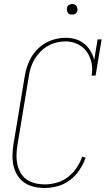

<svg xmlns="http://www.w3.org/2000/svg" viewBox="-20 -932 540 960"><path d="M203 8Q176 8 150 2Q124 -4 103 -18Q82 -32 68 -54Q54 -76 48 -101Q42 -126 42.5 -153.5Q43 -181 47 -208L104 -553Q108 -577 116 -601Q124 -625 137 -647Q150 -669 169.5 -688Q189 -707 211.5 -719Q234 -731 258.5 -737Q283 -743 307 -743Q334 -743 358 -736Q382 -729 401 -713.5Q420 -698 432.5 -677Q445 -656 451 -632L468 -735H488L458 -554H438Q444 -587 437.5 -618Q431 -649 413.5 -673.5Q396 -698 368 -711.5Q340 -725 307 -725Q285 -725 262.5 -719.5Q240 -714 219.5 -702.5Q199 -691 182 -673.5Q165 -656 153 -636Q141 -616 134 -594Q127 -572 124 -550L67 -205Q63 -181 62.5 -156.5Q62 -132 67 -109.5Q72 -87 83.5 -67Q95 -47 114 -34Q133 -21 156 -15.5Q179 -10 203 -10Q233 -10 263.5 -18.5Q294 -27 319.5 -46.5Q345 -66 363 -93Q381 -120 391 -149L408 -143Q397 -112 377.5 -82.5Q358 -53 330.5 -32Q303 -11 269.5 -1.5Q236 8 203 8ZM340 -859Q334 -859 328.5 -861Q323 -863 319.5 -868Q316 -873 315 -879Q314 -885 315 -891Q315 -896 317.5 -900Q320 -904 324 -906.5Q328 -909 332 -910.5Q336 -912 341 -912Q347 -912 352.5 -909.5Q358 -907 362 -902Q366 -897 367 -891Q368 -885 367 -879Q366 -874 363.5 -870Q361 -866 357.5 -863.5Q354 -861 349.5 -860Q345 -859 340 -859Z"/></svg>

Font: Iosevka Curly Slab Thin
Style: Italic
Weight: 100
Italic angle: -9°
Monospace: yes
Designer: Belleve Invis
Foundry: Belleve Invis
Version: Version 22.1.2; ttfautohint (v1.8.4)